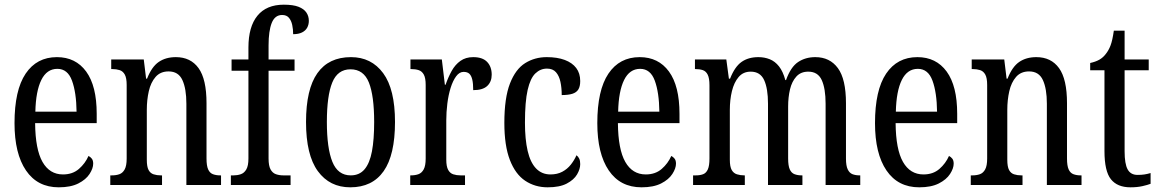

<svg xmlns="http://www.w3.org/2000/svg" viewBox="-20 -790 4952 820"><path d="M231 10Q140 10 91 -62Q42 -134 42 -264Q42 -405 89.5 -475.5Q137 -546 223 -546Q303 -546 348 -484.5Q393 -423 393 -304V-264H130Q131 -152 161.5 -98.5Q192 -45 249 -45Q290 -45 317 -68.5Q344 -92 358 -124Q366 -120 372 -112.5Q378 -105 378 -91Q378 -71 362.5 -47Q347 -23 314.5 -6.5Q282 10 231 10ZM307 -313Q306 -395 287.5 -445.5Q269 -496 225 -496Q180 -496 156.5 -448.5Q133 -401 131 -313Z M451 0V-41H458Q476 -41 490 -46Q504 -51 512.5 -66.5Q521 -82 521 -113V-427Q521 -457 513 -471.5Q505 -486 491 -490.5Q477 -495 460 -495H455V-536H594L604 -454H608Q628 -505 658 -525.5Q688 -546 731 -546Q794 -546 828 -499Q862 -452 862 -349V-113Q862 -82 869 -66.5Q876 -51 889.5 -46Q903 -41 920 -41H924V0H776V-347Q776 -411 759 -448Q742 -485 700 -485Q665 -485 644.5 -461.5Q624 -438 615.5 -400.5Q607 -363 607 -321V-108Q607 -78 614.5 -64Q622 -50 636 -45.5Q650 -41 667 -41H672V0Z M966 0V-41H978Q994 -41 1008.5 -46Q1023 -51 1032 -66.5Q1041 -82 1041 -113V-488H969V-536H1041V-587Q1041 -676 1079.5 -723Q1118 -770 1192 -770Q1232 -770 1255 -761Q1278 -752 1288.5 -736.5Q1299 -721 1299 -701Q1299 -685 1292 -672Q1285 -659 1270 -651.5Q1255 -644 1232 -644Q1232 -665 1228 -683.5Q1224 -702 1214 -714Q1204 -726 1185 -726Q1154 -726 1140.5 -692Q1127 -658 1127 -596V-536H1238V-488H1127V-113Q1127 -82 1135.5 -66.5Q1144 -51 1158.5 -46Q1173 -41 1190 -41H1221V0Z M1476 10Q1388 10 1337.5 -59Q1287 -128 1287 -269Q1287 -409 1335.5 -477.5Q1384 -546 1479 -546Q1566 -546 1616.5 -477.5Q1667 -409 1667 -269Q1667 -128 1618.5 -59Q1570 10 1476 10ZM1478 -41Q1515 -41 1537 -67Q1559 -93 1568.5 -143.5Q1578 -194 1578 -269Q1578 -381 1555.5 -437.5Q1533 -494 1477 -494Q1422 -494 1399 -437.5Q1376 -381 1376 -269Q1376 -157 1399.5 -99Q1423 -41 1478 -41Z M1732 0V-41H1735Q1753 -41 1767 -46Q1781 -51 1789.5 -66.5Q1798 -82 1798 -113V-427Q1798 -457 1790 -471.5Q1782 -486 1768 -490.5Q1754 -495 1736 -495H1733V-536H1867L1880 -428H1883Q1894 -460 1909 -487Q1924 -514 1946.5 -530Q1969 -546 2001 -546Q2041 -546 2060.5 -525.5Q2080 -505 2080 -471Q2080 -441 2061 -423Q2042 -405 2001 -405Q2001 -433 1997 -450Q1993 -467 1984.5 -475Q1976 -483 1960 -483Q1942 -483 1928 -464Q1914 -445 1904.5 -414.5Q1895 -384 1890.5 -347.5Q1886 -311 1886 -276V-108Q1886 -79 1894 -64.5Q1902 -50 1916 -45.5Q1930 -41 1947 -41H1966V0Z M2319 10Q2265 10 2223 -18Q2181 -46 2157.5 -107Q2134 -168 2134 -265Q2134 -372 2158 -433.5Q2182 -495 2223 -520.5Q2264 -546 2315 -546Q2360 -546 2392 -534Q2424 -522 2441 -499.5Q2458 -477 2458 -444Q2458 -421 2450 -408Q2442 -395 2424.5 -389.5Q2407 -384 2379 -384Q2379 -415 2373.5 -440.5Q2368 -466 2354.5 -481.5Q2341 -497 2316 -497Q2288 -497 2266.5 -476.5Q2245 -456 2233.5 -406Q2222 -356 2222 -266Q2222 -195 2233.5 -145.5Q2245 -96 2269.5 -70.5Q2294 -45 2331 -45Q2360 -45 2381.5 -56.5Q2403 -68 2418 -87Q2433 -106 2442 -127Q2450 -121 2454 -112Q2458 -103 2458 -89Q2458 -68 2444.5 -45Q2431 -22 2400.5 -6Q2370 10 2319 10Z M2720 10Q2629 10 2580 -62Q2531 -134 2531 -264Q2531 -405 2578.5 -475.5Q2626 -546 2712 -546Q2792 -546 2837 -484.5Q2882 -423 2882 -304V-264H2619Q2620 -152 2650.5 -98.5Q2681 -45 2738 -45Q2779 -45 2806 -68.5Q2833 -92 2847 -124Q2855 -120 2861 -112.5Q2867 -105 2867 -91Q2867 -71 2851.5 -47Q2836 -23 2803.5 -6.5Q2771 10 2720 10ZM2796 -313Q2795 -395 2776.5 -445.5Q2758 -496 2714 -496Q2669 -496 2645.5 -448.5Q2622 -401 2620 -313Z M2940 0V-41H2952Q2970 -41 2983 -46Q2996 -51 3003 -66.5Q3010 -82 3010 -113V-426Q3010 -456 3002.5 -471Q2995 -486 2981.5 -490.5Q2968 -495 2950 -495H2948V-536H3082L3093 -454H3098Q3118 -505 3147 -525.5Q3176 -546 3219 -546Q3245 -546 3267.5 -537Q3290 -528 3307 -506.5Q3324 -485 3334 -448H3337Q3357 -504 3388.5 -525Q3420 -546 3462 -546Q3524 -546 3558.5 -499Q3593 -452 3593 -349V-113Q3593 -82 3600.5 -66.5Q3608 -51 3621 -46Q3634 -41 3652 -41H3654V0H3506V-347Q3506 -412 3489.5 -448Q3473 -484 3432 -484Q3400 -484 3381 -463Q3362 -442 3354 -408.5Q3346 -375 3346 -335V-113Q3346 -82 3353 -66.5Q3360 -51 3373.5 -46Q3387 -41 3404 -41H3407V0H3260V-347Q3260 -412 3243.5 -448Q3227 -484 3186 -484Q3154 -484 3134.5 -461Q3115 -438 3106 -401Q3097 -364 3097 -321V-108Q3097 -78 3105 -64Q3113 -50 3127.5 -45.5Q3142 -41 3159 -41H3161V0Z M3906 10Q3815 10 3766 -62Q3717 -134 3717 -264Q3717 -405 3764.5 -475.5Q3812 -546 3898 -546Q3978 -546 4023 -484.5Q4068 -423 4068 -304V-264H3805Q3806 -152 3836.5 -98.5Q3867 -45 3924 -45Q3965 -45 3992 -68.5Q4019 -92 4033 -124Q4041 -120 4047 -112.5Q4053 -105 4053 -91Q4053 -71 4037.5 -47Q4022 -23 3989.5 -6.5Q3957 10 3906 10ZM3982 -313Q3981 -395 3962.5 -445.5Q3944 -496 3900 -496Q3855 -496 3831.5 -448.5Q3808 -401 3806 -313Z M4126 0V-41H4133Q4151 -41 4165 -46Q4179 -51 4187.5 -66.5Q4196 -82 4196 -113V-427Q4196 -457 4188 -471.5Q4180 -486 4166 -490.5Q4152 -495 4135 -495H4130V-536H4269L4279 -454H4283Q4303 -505 4333 -525.5Q4363 -546 4406 -546Q4469 -546 4503 -499Q4537 -452 4537 -349V-113Q4537 -82 4544 -66.5Q4551 -51 4564.5 -46Q4578 -41 4595 -41H4599V0H4451V-347Q4451 -411 4434 -448Q4417 -485 4375 -485Q4340 -485 4319.5 -461.5Q4299 -438 4290.5 -400.5Q4282 -363 4282 -321V-108Q4282 -78 4289.5 -64Q4297 -50 4311 -45.5Q4325 -41 4342 -41H4347V0Z M4808 10Q4752 10 4724.5 -24.5Q4697 -59 4697 -145V-490H4636V-521Q4659 -526 4675 -535Q4691 -544 4703 -560Q4715 -575 4723 -596Q4731 -617 4737 -659H4783V-536H4886V-490H4783V-144Q4783 -90 4796 -66.5Q4809 -43 4838 -43Q4855 -43 4868 -45Q4881 -47 4894 -51V-5Q4881 0 4859 5Q4837 10 4808 10Z"/></svg>

Font: Noto Serif Khmer ExtraCondensed
Style: Regular
Weight: 400
Width: 2
Designer: Danh Hong and the Monotype Design Team
Foundry: Monotype Imaging Inc.
Version: Version 2.004